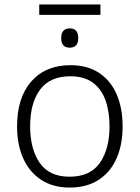

<svg xmlns="http://www.w3.org/2000/svg" viewBox="-20 -836 630 866"><path d="M533 -266Q533 -183 505.5 -121Q478 -59 424.5 -24.5Q371 10 294 10Q220 10 167 -24Q114 -58 85.5 -120Q57 -182 57 -266Q57 -396 121.5 -469Q186 -542 298 -542Q374 -542 426.5 -507.5Q479 -473 506 -411Q533 -349 533 -266ZM116 -266Q116 -164 159 -101.5Q202 -39 294 -39Q387 -39 430.5 -101.5Q474 -164 474 -266Q474 -332 456 -383Q438 -434 399 -463Q360 -492 297 -492Q206 -492 161 -432Q116 -372 116 -266ZM433 -816V-769H157V-816ZM295 -708Q333 -708 333 -664Q333 -621 295 -621Q256 -621 256 -664Q256 -708 295 -708Z"/></svg>

Font: BC Sans Light
Style: Regular
Weight: 300
Designer: Monotype Design Team
Foundry: Monotype Imaging Inc.
Version: Version 2.000;GOOG;noto-source:20170915:90ef993387c0